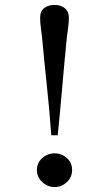

<svg xmlns="http://www.w3.org/2000/svg" viewBox="-20 -759 440 775"><path d="M271 -73Q271 -44 250 -24Q229 -4 200 -4Q172 -4 150.5 -24Q129 -44 129 -73Q129 -102 150.5 -121Q172 -140 200 -140Q229 -140 250 -121Q271 -102 271 -73ZM258 -687Q258 -668 255 -648.5Q252 -629 250 -609Q240 -510 231.5 -411Q223 -312 213 -213H187Q180 -311 169.5 -409.5Q159 -508 150 -606Q148 -626 145 -646.5Q142 -667 142 -687Q142 -714 158.5 -726.5Q175 -739 200 -739Q225 -739 241.5 -726Q258 -713 258 -687Z"/></svg>

Font: Kaisei Tokumin
Style: Regular
Weight: 400
Designer: Font-Kai, 金井和夫
Foundry: KAZUO KANAI
Version: Version 5.003